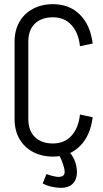

<svg xmlns="http://www.w3.org/2000/svg" viewBox="-20 -736 495 922"><path d="M50 -164V-536H116V-164ZM50 -536Q50 -590 73 -630.5Q96 -671 138 -693.5Q180 -716 235 -716V-653Q179 -653 147.5 -622.5Q116 -592 116 -536ZM50 -164H116Q116 -109 147.5 -78Q179 -47 235 -47V16Q180 16 138 -6.5Q96 -29 73 -69.5Q50 -110 50 -164ZM364 -514Q357 -579 323 -616Q289 -653 234 -653V-716Q313 -716 363.5 -666Q414 -616 425 -527ZM364 -186 425 -173Q414 -84 363.5 -34Q313 16 234 16V-47Q289 -47 323 -84Q357 -121 364 -186ZM272 166Q253 166 229.5 161Q206 156 185 145L203 100Q227 109 249 112.5Q271 116 283 107.5Q295 99 288 71H348Q354 116 334 141Q314 166 272 166ZM288 71Q282 48 275 32Q268 16 259 0H319Q328 13 336 29Q344 45 348 71Z"/></svg>

Font: Akshar Light Light
Style: Regular
Weight: 300
Version: Version 1.100